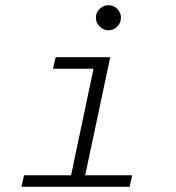

<svg xmlns="http://www.w3.org/2000/svg" viewBox="-20 -715 672 735"><path d="M62 0 72 -44H252L338 -452H183L193 -496H402L306 -44H486L476 0ZM395 -599Q376 -599 361.5 -613.5Q347 -628 347 -647Q347 -667 361.5 -681Q376 -695 395 -695Q415 -695 429 -681Q443 -667 443 -647Q443 -628 429 -613.5Q415 -599 395 -599Z"/></svg>

Font: Atkinson Hyperlegible Mono ExtraLight
Style: Italic
Weight: 200
Italic angle: -12°
Monospace: yes
Designer: Elliott Scott, Megan Eiswerth, Linus Boman, Theodore Petrosky, Letters from Sweden
Foundry: Applied Design Works, Letters from Sweden
Version: Version 2.001